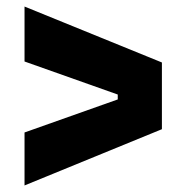

<svg xmlns="http://www.w3.org/2000/svg" viewBox="-20 -632 570 587"><path d="M55 -65V-227L340 -328V-343L55 -444V-612L475 -441V-237Z"/></svg>

Font: Bricolage Grotesque 48pt Condensed ExtraBold ExtraBold
Style: Regular
Weight: 800
Version: Version 1.000;gftools[0.9.30]